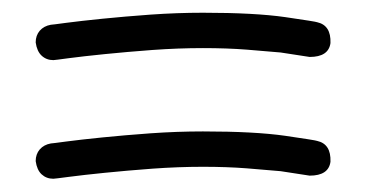

<svg xmlns="http://www.w3.org/2000/svg" viewBox="-20 -466 567 297"><path d="M470.7 -248Q492.2 -243.2 491.2 -215.8Q488.3 -194.3 459 -194.3Q439.5 -197.3 414.1 -201.2Q392.6 -203.1 361.8 -205.6Q331.1 -208 293.9 -208Q255.9 -208 215.8 -205.1Q175.8 -202.1 142.1 -198.7Q108.4 -195.3 86.4 -192.4Q64.5 -189.5 62.5 -189.5Q51.8 -189.5 44.4 -196.3Q37.1 -203.1 35.2 -216.8Q35.2 -227.5 41.5 -234.9Q47.9 -242.2 58.6 -244.1Q60.5 -244.1 82.5 -247.1Q104.5 -250 138.2 -253.4Q171.9 -256.8 212.9 -259.8Q253.9 -262.7 293.9 -262.7Q374 -262.7 421.4 -255.9Q468.8 -249 470.7 -248ZM470.7 -431.6Q492.2 -426.8 491.2 -399.4Q488.3 -377.9 459 -377.9Q439.5 -380.9 414.1 -384.8Q392.6 -386.7 361.8 -389.2Q331.1 -391.6 293.9 -391.6Q255.9 -391.6 215.8 -388.7Q175.8 -385.7 142.1 -382.3Q108.4 -378.9 86.4 -376Q64.5 -373 62.5 -373Q51.8 -373 44.4 -379.9Q37.1 -386.7 35.2 -400.4Q35.2 -411.1 41.5 -418.5Q47.9 -425.8 58.6 -427.7Q60.5 -427.7 82.5 -430.7Q104.5 -433.6 138.2 -437Q171.9 -440.4 212.9 -443.4Q253.9 -446.3 293.9 -446.3Q374 -446.3 421.4 -439.5Q468.8 -432.6 470.7 -431.6Z"/></svg>

Font: Coming Soon
Style: Regular
Weight: 400
Designer: Dathan Boardman
Foundry: Open Window
Version: Version 1.002